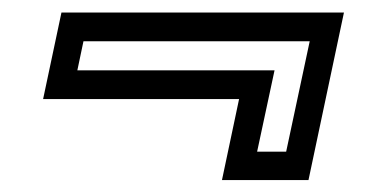

<svg xmlns="http://www.w3.org/2000/svg" viewBox="-20 -462 604 314"><path d="M542.5 -441.5 484.5 -167.5H343L371 -300H50.5L80.5 -441.5ZM486.5 -394.5H116.5L106.5 -347H429L400.5 -214H448Z"/></svg>

Font: Tourney Thin Medium
Style: Italic
Weight: 500
Italic angle: -12°
Version: Version 1.015